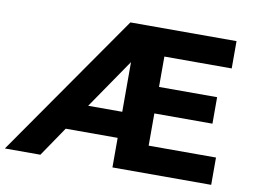

<svg xmlns="http://www.w3.org/2000/svg" viewBox="-83 -810 1218 921"><g transform="rotate(10 526.0 -350.0)"><path d="M-7 0 481 -700H998V-567H670V-419H953V-290H670V-133H998V0H517V-144H264L166 0ZM517 -271V-513L351 -271Z"/></g></svg>

Font: Readex Pro bold
Style: Bold
Weight: 700
Designer: Bonnie Shaver-Troup, Thomas Jockin
Foundry: Lexend
Version: Version 1.200; ttfautohint (v1.8.3)